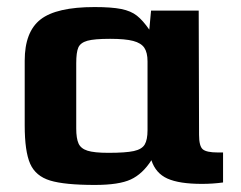

<svg xmlns="http://www.w3.org/2000/svg" viewBox="-20 -514 682 544"><path d="M50 -159V-342Q50 -424 95 -459Q140 -494 248 -494Q296 -494 323.5 -488.5Q351 -483 368 -469.5Q385 -456 403 -430L408 -484H543L544 -132Q544 -100 554.5 -91Q565 -82 597 -82H612V3Q583 7 552 7Q488 7 454.5 -8Q421 -23 409 -60Q384 -21 350.5 -5.5Q317 10 249 10Q163 10 122 -2.5Q81 -15 65.5 -50Q50 -85 50 -159ZM398 -145V-340Q398 -365 389 -378.5Q380 -392 357.5 -398Q335 -404 292 -404Q247 -404 227.5 -398.5Q208 -393 202 -379.5Q196 -366 196 -335V-150Q196 -122 202.5 -107.5Q209 -93 228 -87Q247 -81 287 -81Q336 -81 359 -86Q382 -91 390 -104.5Q398 -118 398 -145Z"/></svg>

Font: Play
Style: Bold
Weight: 700
Designer: Jonas Hecksher (Cyrillic expansion: Cyreal)
Foundry: Jonas Hecksher, Playtype, e-types AS
Version: Version 2.101; ttfautohint (v1.5.65-e2d9)